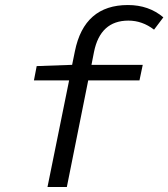

<svg xmlns="http://www.w3.org/2000/svg" viewBox="-20 -744 670 764"><path d="M169 0 255 -424H115L126 -481L267 -486L278 -540Q315 -724 489 -724Q572 -724 630 -675L593 -626Q546 -662 491 -662Q379 -662 354 -537L344 -486H548L535 -424H331L246 0Z"/></svg>

Font: TypoPRO Source Code Pro
Style: Italic
Weight: 400
Italic angle: -11°
Monospace: yes
Designer: Paul D. Hunt, Teo Tuominen
Foundry: Adobe Systems Incorporated
Version: Version 1.030;PS 1.0;hotconv 1.0.84;makeotf.lib2.5.63406